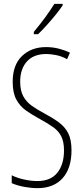

<svg xmlns="http://www.w3.org/2000/svg" viewBox="-20 -969 434 999"><path d="M352 -187Q352 -93 305.5 -41.5Q259 10 175 10Q144 10 107.5 3.5Q71 -3 41 -16V-57Q69 -43 105.5 -35Q142 -27 174 -27Q244 -27 278.5 -70.5Q313 -114 313 -186Q313 -230 299.5 -258Q286 -286 258.5 -306Q231 -326 187 -350Q148 -371 116 -393.5Q84 -416 65 -451Q46 -486 46 -543Q46 -631 94.5 -677.5Q143 -724 220 -724Q256 -724 289 -715Q322 -706 344 -695L329 -661Q300 -677 271 -682.5Q242 -688 221 -688Q155 -688 120 -649Q85 -610 85 -544Q85 -498 101 -468.5Q117 -439 145 -419Q173 -399 209 -380Q254 -356 286 -332.5Q318 -309 335 -275.5Q352 -242 352 -187ZM306 -941Q290 -917 267.5 -889.5Q245 -862 221 -835.5Q197 -809 178 -791H156V-803Q189 -843 214 -877Q239 -911 263 -949H306Z"/></svg>

Font: Noto Sans Devanagari ExtraCondensed ExtraLight
Style: Regular
Weight: 200
Width: 2
Designer: Jelle Bosma - Monotype Design Team
Foundry: Monotype Imaging Inc.
Version: Version 2.004; ttfautohint (v1.8.4.7-5d5b)